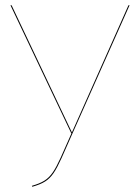

<svg xmlns="http://www.w3.org/2000/svg" viewBox="-20 -700 525 727"><path d="M470.6 -680.1H466.4L252.3 -198.6L23.9 -680.1H19.6L250 -194.9H250.5C183.4 -44.1 180.1 -19.6 100.8 3.6L102.3 7.2C183 -16.3 186.1 -40.6 254.5 -194.9Z"/></svg>

Font: Fira Sans Four
Style: Regular
Weight: 100
Designer: Carrois Corporate & Edenspiekermann AG
Foundry: Carrois Corporate GbR & Edenspiekermann AG
Version: Version 4.203;PS 004.203;hotconv 1.0.88;makeotf.lib2.5.64775